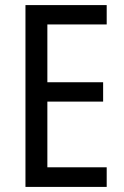

<svg xmlns="http://www.w3.org/2000/svg" viewBox="-20 -734 488 754"><path d="M399 0H80V-714H399V-638H166V-411H385V-335H166V-77H399Z"/></svg>

Font: Noto Sans Thai Looped Condensed
Style: Regular
Weight: 400
Width: 3
Designer: Sasikarn Vongin, Ben Mitchell
Foundry: The Fontpad Ltd
Version: Version 1.001; ttfautohint (v1.8.4.7-5d5b)